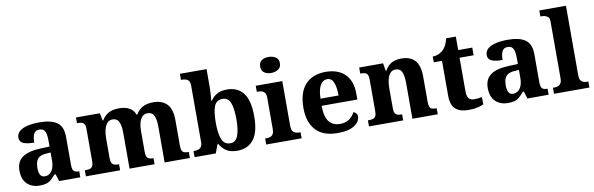

<svg xmlns="http://www.w3.org/2000/svg" viewBox="-51 -1243 5336 1724"><g transform="rotate(-10 2617.0 -380.5)"><path d="M201 10Q157 10 121.5 -8Q86 -26 65.5 -62Q45 -98 45 -154Q45 -235 100 -274Q155 -313 268 -317L349 -320V-373Q349 -410 343.5 -435Q338 -460 324 -473Q310 -486 284 -486Q248 -486 234 -457.5Q220 -429 220 -379Q153 -379 120 -394.5Q87 -410 87 -446Q87 -483 115 -506Q143 -529 190.5 -539.5Q238 -550 296 -550Q403 -550 456.5 -512Q510 -474 510 -380V-125Q510 -97 515.5 -82.5Q521 -68 534 -61.5Q547 -55 570 -55H573V0H380L359 -66H349Q327 -40 307.5 -22.5Q288 -5 263 2.5Q238 10 201 10ZM261 -64Q288 -64 308 -80Q328 -96 338.5 -124.5Q349 -153 349 -190V-266L307 -263Q269 -260 248 -247Q227 -234 217.5 -209.5Q208 -185 208 -150Q208 -107 221 -85.5Q234 -64 261 -64Z M624 0V-55H631Q654 -55 669.5 -59.5Q685 -64 694 -78.7Q703 -93.5 703 -123V-421.3Q703 -448.2 694.5 -462.1Q686 -476 669.5 -480Q653 -484 630 -484H628V-536H846L859 -467H863.7Q888 -507 924.6 -528.5Q961.2 -550 1024 -550Q1077 -550 1114.5 -530Q1152 -510 1168.9 -466H1175Q1198 -508 1237 -529Q1276 -550 1334 -550Q1414 -550 1458.5 -504.5Q1503 -459 1503 -357V-126Q1503 -94 1510 -79.5Q1517 -65 1531 -60Q1545 -55 1568.4 -55H1572V0H1342V-327Q1342 -390.9 1325.6 -426.5Q1309.1 -462 1266.6 -462Q1236 -462 1217.6 -441.9Q1199.1 -421.9 1190.6 -389.4Q1182 -357 1182 -319.3V-126.3Q1182 -94 1189.5 -79.5Q1197 -65 1211 -60Q1225 -55 1247 -55H1250V0H1022V-327Q1022 -390.9 1005.6 -426.5Q989.1 -462 947.6 -462Q916 -462 897.5 -439.5Q879 -417 870.5 -382.5Q862 -348.1 862 -308V-119.1Q862 -92.1 871 -78Q880 -64 895.5 -59.5Q911 -55 933 -55H936V0Z M2001 10Q1942 10 1905 -14.5Q1868 -39 1846 -79H1838L1808 0H1615V-55H1619Q1639 -55 1656.5 -60Q1674 -65 1685 -79.5Q1696 -94 1696 -124V-638Q1696 -667 1686 -681Q1676 -695 1657.5 -700Q1639 -705 1619 -705H1615V-760H1858V-591Q1858 -574 1856.5 -551.5Q1855 -529 1853.5 -507Q1852 -485 1850 -472H1856Q1876 -505 1912.5 -526.5Q1949 -548 2005 -548Q2102 -548 2154 -481.5Q2206 -415 2206 -269Q2206 -124 2153 -57Q2100 10 2001 10ZM1954 -67Q2002 -67 2023 -120Q2044 -173 2044 -271Q2044 -372 2023 -422Q2002 -472 1953 -472Q1897 -472 1876.5 -422.5Q1856 -373 1856 -270Q1856 -173 1877 -120Q1898 -67 1954 -67Z M2268 0V-55H2280Q2299 -55 2315 -60.5Q2331 -66 2340.5 -81.5Q2350 -97 2350 -125V-415Q2350 -442.6 2340.5 -456.3Q2331 -470 2315 -475.5Q2299 -481 2280 -481H2267V-536H2509V-124.3Q2509 -97 2518.5 -82Q2528 -67 2544 -61Q2560 -55 2579 -55H2591V0ZM2424.4 -625Q2386 -625 2361 -643Q2336 -661 2336 -697.5Q2336 -736.9 2361.2 -754Q2386.3 -771 2424 -771Q2461 -771 2488.5 -754Q2516 -736.9 2516 -697.5Q2516 -661 2488.5 -643Q2461 -625 2424.4 -625Z M2918 10Q2787 10 2720.5 -62.2Q2654 -134.5 2654 -264Q2654 -407 2720.5 -478.5Q2787 -550 2906.3 -550Q3017 -550 3080.5 -488.5Q3144 -427 3144 -309V-256H2818Q2819 -157 2853.5 -112Q2888 -67 2954.7 -67Q3006 -67 3039.5 -91.4Q3073 -115.8 3089 -151Q3103 -146 3113.5 -134.5Q3124 -122.9 3124 -105Q3124 -79 3103.2 -51.5Q3082.3 -24 3037.1 -7Q2992 10 2918 10ZM2984 -321Q2984 -397.5 2966.5 -440.2Q2949 -483 2909 -483Q2868 -483 2844.5 -441.5Q2821 -400 2820 -321Z M3205 0V-55H3209Q3232 -55 3249 -59.5Q3266 -64 3275 -78.5Q3284 -93 3284 -123V-417Q3284 -444 3275.5 -458.5Q3267 -473 3251.5 -477Q3236 -481 3214 -481H3210V-536H3428L3440 -466H3446Q3468 -507 3503.5 -528.5Q3539 -550 3598 -550Q3677 -550 3719.5 -504Q3762 -458 3762 -356V-126Q3762 -94 3768.5 -79.5Q3775 -65 3789.5 -60Q3804 -55 3826 -55H3832V0H3601V-327Q3601 -391 3585.5 -426.5Q3570 -462 3528 -462Q3497 -462 3478.5 -440Q3460 -418 3452 -383Q3444 -348 3444 -308V-119Q3444 -92 3452.5 -78Q3461 -64 3476 -59.5Q3491 -55 3513 -55H3517V0Z M4112 10Q4036 10 3994.5 -25.5Q3953 -61 3953 -149V-466H3878V-519Q3912 -519 3938 -532.5Q3964 -546 3979 -562Q3994 -578 4005.5 -602Q4017 -626 4025 -659H4113V-536H4241V-466H4113V-161Q4113 -117 4128 -96.5Q4143 -76 4179 -76Q4197 -76 4215.5 -78Q4234 -80 4250 -84V-16Q4234 -8 4197.5 1Q4161 10 4112 10Z M4471 10Q4427 10 4391.5 -8Q4356 -26 4335.5 -62Q4315 -98 4315 -154Q4315 -235 4370 -274Q4425 -313 4538 -317L4619 -320V-373Q4619 -410 4613.5 -435Q4608 -460 4594 -473Q4580 -486 4554 -486Q4518 -486 4504 -457.5Q4490 -429 4490 -379Q4423 -379 4390 -394.5Q4357 -410 4357 -446Q4357 -483 4385 -506Q4413 -529 4460.5 -539.5Q4508 -550 4566 -550Q4673 -550 4726.5 -512Q4780 -474 4780 -380V-125Q4780 -97 4785.5 -82.5Q4791 -68 4804 -61.5Q4817 -55 4840 -55H4843V0H4650L4629 -66H4619Q4597 -40 4577.5 -22.5Q4558 -5 4533 2.5Q4508 10 4471 10ZM4531 -64Q4558 -64 4578 -80Q4598 -96 4608.5 -124.5Q4619 -153 4619 -190V-266L4577 -263Q4539 -260 4518 -247Q4497 -234 4487.5 -209.5Q4478 -185 4478 -150Q4478 -107 4491 -85.5Q4504 -64 4531 -64Z M4892 0V-55H4905Q4924 -55 4939.5 -61Q4955 -67 4964.5 -82Q4974 -97 4974 -124V-645Q4974 -673 4962 -685Q4950 -697 4933.5 -701Q4917 -705 4904 -705H4892V-760H5135V-124Q5135 -97 5144 -82Q5153 -67 5169 -61Q5185 -55 5203 -55H5215V0Z"/></g></svg>

Font: Noto Serif Hentaigana EL
Style: Regular
Weight: 400
Designer: Kazuhiro Yamada
Foundry: nipponia
Version: Version 1.000